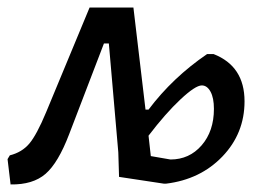

<svg xmlns="http://www.w3.org/2000/svg" viewBox="-36 -480 690 508"><path d="M398 6 279 -12 277 -77 252 -365H239L147 -125Q118 -49 84.5 -20Q51 9 -8 8L-16 -59L-10 -69Q22 -77 41.5 -100Q61 -123 86 -183L201 -460H317L349 -190H357Q421 -275 512 -337H529Q611 -305 611 -212Q611 -127 552.5 -66Q494 -5 403 6ZM498 -254Q481 -254 441.5 -217Q402 -180 357 -121L363 -67L415 -58Q465 -58 497.5 -95.5Q530 -133 530 -192Q530 -221 521 -237.5Q512 -254 498 -254Z"/></svg>

Font: Alegreya Sans Medium
Style: Italic
Weight: 500
Italic angle: -7°
Designer: Juan Pablo del Peral
Foundry: Huerta Tipografica
Version: Version 2.007